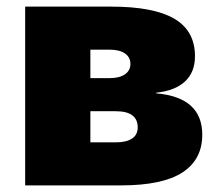

<svg xmlns="http://www.w3.org/2000/svg" viewBox="-20 -560 677 580"><path d="M56 0V-540H316Q444 -540 506.5 -503.5Q569 -467 569 -390Q569 -342 539 -314Q509 -286 452 -280V-278Q591 -266 591 -153Q591 -78 531 -39Q471 0 346 0ZM253 -130H330Q362 -130 379 -141.5Q396 -153 396 -175Q396 -224 330 -224H253ZM253 -324H311Q341 -324 357.5 -335.5Q374 -347 374 -367Q374 -387 357.5 -398.5Q341 -410 311 -410H253Z"/></svg>

Font: Geist Black
Style: Regular
Weight: 400
Designer: Basement.studio, Andrés Briganti, Mateo Zaragoza
Foundry: Basement.studio, Vercel, Andrés Briganti, Guido Ferreyra, Mateo Zaragoza
Version: Version 1.401